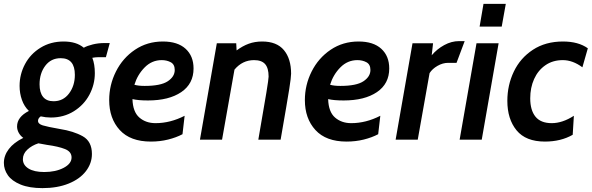

<svg xmlns="http://www.w3.org/2000/svg" viewBox="-65 -720 3051 990"><path d="M-45 120Q-45 82 -19.5 48.5Q6 15 55 -9Q40 -20 31.5 -35.5Q23 -51 23 -68Q23 -117 84 -148Q60 -171 48 -205Q36 -239 36 -277Q36 -337 64 -389.5Q92 -442 144 -474Q196 -506 263 -506Q329 -506 367 -474Q385 -484 413.5 -491Q442 -498 473 -498H501L481 -425H440Q428 -425 411 -422Q424 -389 424 -343Q424 -284 396 -231.5Q368 -179 316 -146.5Q264 -114 197 -114Q171 -114 145 -120Q131 -110 131 -97Q131 -81 155.5 -73.5Q180 -66 243 -55Q314 -44 361.5 -17.5Q409 9 409 74Q409 122 378 162.5Q347 203 289 226.5Q231 250 154 250Q86 250 41 231.5Q-4 213 -24.5 183.5Q-45 154 -45 120ZM321 -334Q321 -420 248 -420Q198 -420 168.5 -381Q139 -342 139 -285Q139 -243 157 -220.5Q175 -198 211 -198Q261 -198 291 -238Q321 -278 321 -334ZM304 92Q304 62 270 48.5Q236 35 177 27Q136 20 133 19Q99 30 76 51.5Q53 73 53 101Q53 131 82 149Q111 167 163 167Q222 167 263 145.5Q304 124 304 92Z M498 -204Q498 -282 533 -351.5Q568 -421 631 -463.5Q694 -506 775 -506Q851 -506 892 -468.5Q933 -431 933 -367Q933 -288 869.5 -245Q806 -202 698 -202Q648 -202 618 -209Q620 -143 653.5 -114Q687 -85 737 -85Q813 -85 887 -123L876 -28Q844 -11 802 -0.5Q760 10 713 10Q607 10 552.5 -49.5Q498 -109 498 -204ZM836 -359Q836 -388 815.5 -399Q795 -410 769 -410Q718 -410 681 -372.5Q644 -335 628 -283Q648 -277 681 -277Q764 -277 800 -301Q836 -325 836 -359Z M1053 -497H1153L1155 -460Q1186 -483 1217.5 -494.5Q1249 -506 1287 -506Q1362 -506 1399 -461.5Q1436 -417 1436 -340Q1436 -322 1426.5 -261.5Q1417 -201 1382 0H1267Q1297 -172 1308.5 -242.5Q1320 -313 1320 -325Q1320 -369 1302 -389.5Q1284 -410 1245 -410Q1185 -410 1144 -361L1080 0H966Z M1507 -204Q1507 -282 1542 -351.5Q1577 -421 1640 -463.5Q1703 -506 1784 -506Q1860 -506 1901 -468.5Q1942 -431 1942 -367Q1942 -288 1878.5 -245Q1815 -202 1707 -202Q1657 -202 1627 -209Q1629 -143 1662.5 -114Q1696 -85 1746 -85Q1822 -85 1896 -123L1885 -28Q1853 -11 1811 -0.5Q1769 10 1722 10Q1616 10 1561.5 -49.5Q1507 -109 1507 -204ZM1845 -359Q1845 -388 1824.5 -399Q1804 -410 1778 -410Q1727 -410 1690 -372.5Q1653 -335 1637 -283Q1657 -277 1690 -277Q1773 -277 1809 -301Q1845 -325 1845 -359Z M2062 -497H2168L2161 -435Q2188 -467 2225.5 -487.5Q2263 -508 2302 -508H2331L2289 -396H2246Q2218 -396 2191 -380.5Q2164 -365 2150 -343L2089 0H1975Z M2428 -700H2543L2522 -583H2408ZM2392 -497H2506L2419 0H2305Z M2551 -200Q2551 -281 2584.5 -351Q2618 -421 2683 -463.5Q2748 -506 2838 -506Q2917 -506 2966 -471L2938 -373Q2888 -410 2837 -410Q2785 -410 2747 -383.5Q2709 -357 2689 -312.5Q2669 -268 2669 -213Q2669 -152 2696 -118.5Q2723 -85 2780 -85Q2835 -85 2894 -123L2888 -25Q2827 10 2745 10Q2646 10 2598.5 -48Q2551 -106 2551 -200Z"/></svg>

Font: Cabin SemiBold
Style: Italic
Weight: 600
Italic angle: -7°
Designer: Pablo Impallari
Foundry: Pablo Impallari. http://www.impallari.com Igino Marini. http://www.ikern.com
Version: Version 2.200